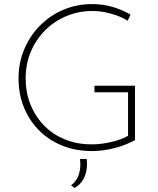

<svg xmlns="http://www.w3.org/2000/svg" viewBox="-20 -734 778 943"><path d="M643 -46Q624 -35 599 -25Q574 -15 545.5 -7.5Q517 0 488 4Q459 8 433 8Q351 8 284 -19.5Q217 -47 169.5 -96Q122 -145 96.5 -209.5Q71 -274 71 -349Q71 -426 99.5 -493Q128 -560 177.5 -609.5Q227 -659 292.5 -686.5Q358 -714 432 -714Q485 -714 533 -700Q581 -686 621 -662L607 -632Q583 -647 554.5 -657.5Q526 -668 495.5 -674Q465 -680 434 -680Q365 -680 305 -654.5Q245 -629 200.5 -584Q156 -539 131 -479Q106 -419 106 -350Q106 -281 129 -222.5Q152 -164 194.5 -119.5Q237 -75 297 -50Q357 -25 431 -25Q475 -25 524 -36Q573 -47 609 -67V-281H444V-313H643ZM346 189 329 176Q357 156 367.5 122Q378 88 373 47H406Q409 73 405 100Q401 127 387 150.5Q373 174 346 189Z"/></svg>

Font: Josefin Sans Thin ExtraLight
Style: Regular
Weight: 250
Version: Version 2.001